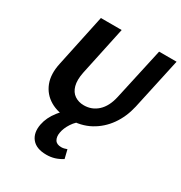

<svg xmlns="http://www.w3.org/2000/svg" viewBox="-214 -809 1175 1248"><g transform="rotate(30 373.5 -184.5)"><path d="M327 15Q243 15 184.5 -19.5Q126 -54 101.5 -117Q77 -180 96 -267L179 -658H335L257 -292Q245 -232 256 -191.5Q267 -151 296.5 -131Q326 -111 366 -111Q426 -111 469.5 -151Q513 -191 530 -268L616 -658H747L663 -272Q644 -188 598.5 -123.5Q553 -59 485 -22Q417 15 327 15ZM315 289Q240 289 206 247.5Q172 206 185 138Q196 81 238 27.5Q280 -26 359 -69L418 -18Q376 8 351 46.5Q326 85 320 121Q314 154 327 176Q340 198 375 198Q386 198 396 195.5Q406 193 417 189L433 254Q404 272 376 280.5Q348 289 315 289Z"/></g></svg>

Font: Ysabeau ExtraBold
Style: Italic
Weight: 800
Italic angle: -12°
Designer: Christian Thalmann (Catharsis Fonts)
Version: Version 2.002